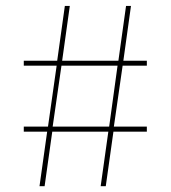

<svg xmlns="http://www.w3.org/2000/svg" viewBox="-20 -642 588 662"><path d="M62 -415.5V-432.6H177.2L203.6 -621.6H220.7L194.3 -432.6H388.2L414.6 -621.6H431.6L405.3 -432.6H486.3V-415.5H402.8L372.6 -205.6H486.3V-188H371.1L344.7 0H327.1L353.5 -188H160.2L133.8 0H116.2L142.6 -188H62V-205.6H145.5L175.3 -415.5ZM191.9 -415.5 161.6 -205.6H356.4L385.3 -415.5Z"/></svg>

Font: Spartan MB Thin
Style: Regular
Weight: 100
Designer: Matt Bailey, Mirko Velimirovic
Foundry: Matt Bailey
Version: Version 1.005